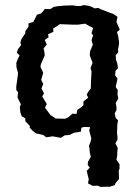

<svg xmlns="http://www.w3.org/2000/svg" viewBox="-20 -528 552 755"><path d="M187 8 162 12 150 3 130 -2 122 -3 108 -14 96 -27 98 -32 80 -51 79 -63 65 -71 60 -87 58 -107 62 -118 54 -134 49 -145 51 -165 44 -174V-189L47 -209L51 -241L45 -262L44 -281L51 -298L57 -310L46 -321L51 -335L63 -351L60 -362L65 -376L79 -396L80 -406L92 -423V-436L111 -442L118 -455L125 -470L141 -475L148 -482L156 -493L178 -492L191 -501L210 -504L223 -505L232 -506L267 -507L277 -505L295 -504L310 -508L329 -505L341 -501L352 -495L366 -497L378 -491L412 -478L424 -474L442 -462L438 -442L451 -411L440 -402L445 -385L448 -364V-354L444 -333L445 -323L435 -311L436 -293L441 -279L444 -260L434 -249L433 -230L442 -220L438 -200L435 -186L443 -174L442 -158L445 -140L435 -123L438 -109V-95L431 -82L435 -64L444 -55L441 -33V-24L440 -4L442 9V21L434 36L443 54L441 71V83L438 100L450 118V135L447 143L448 176L435 191L431 200L409 207L408 206L375 207L364 202L345 203L326 193L329 177L321 144L333 131L325 121L326 108L337 89L333 71L332 58L330 45L337 27L339 16L331 -14L334 -28L312 -29L300 -26L298 -10L271 -6L255 2L239 4H235L219 14ZM236 -61 249 -67 265 -81 281 -80 284 -96 298 -105 308 -114V-129L327 -144L321 -155L326 -166L337 -180L338 -211L340 -247L336 -260L344 -281L333 -310L334 -326L345 -352L340 -370L346 -389L340 -397L346 -418L325 -429L315 -435L287 -431H266L215 -433L204 -425L189 -416L190 -403L169 -393L171 -381L156 -371L164 -353L151 -337L154 -328L156 -310L141 -276L139 -265L150 -242L142 -214L150 -198L143 -180L153 -161L146 -149L164 -119L157 -105L178 -76L199 -62Z"/></svg>

Font: Winky Rough
Style: Regular
Weight: 400
Designer: Simon Atzbach
Foundry: typofactur
Version: Version 1.206